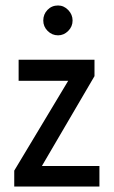

<svg xmlns="http://www.w3.org/2000/svg" viewBox="-20 -681 415 701"><path d="M32 0V-58L229 -386H48V-463H325V-403L133 -75H343V0ZM192 -552Q170 -552 154 -568Q138 -584 138 -606Q138 -629 153.5 -645Q169 -661 192 -661Q213 -661 229 -644.5Q245 -628 245 -606Q245 -584 229 -568Q213 -552 192 -552Z"/></svg>

Font: Inconsolata Condensed SemiBold
Style: Regular
Weight: 600
Width: 3
Monospace: yes
Designer: Raph Levien, Cyreal, Brenton Simpson
Foundry: Raph Levien, Cyreal, Google
Version: Version 3.100; ttfautohint (v1.8.4.7-5d5b)